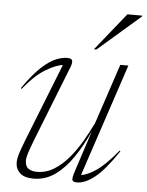

<svg xmlns="http://www.w3.org/2000/svg" viewBox="-53 -775 636 829"><g transform="rotate(5 265.0 -361.0)"><path d="M299.5 -40.5 357 -216.5Q328.5 -153.5 293.8 -102Q259 -50.5 216.8 -20.2Q174.5 10 123.5 10Q83 10 64 -8Q45 -26 45 -53.5Q45 -69.5 51 -89.5Q57 -109.5 74.5 -154.5L207 -489.5Q178.5 -487 133 -459.8Q87.5 -432.5 38.5 -371.5L35 -374.5Q77.5 -436 112 -467.8Q146.5 -499.5 174 -510.8Q201.5 -522 223 -522Q242.5 -522 245.2 -512Q248 -502 239.5 -481L114.5 -164Q97 -119.5 90.5 -98.5Q84 -77.5 84 -66Q84 -40.5 98.2 -30.5Q112.5 -20.5 134.5 -20.5Q176 -20.5 211 -42.8Q246 -65 275 -100.2Q304 -135.5 327 -175.8Q350 -216 367.5 -252L454 -512H489L326.5 -23.5Q352.5 -26 391.2 -52Q430 -78 483.5 -143L487 -140.5Q431.5 -57.5 389.5 -23.8Q347.5 10 311 10Q294 10 291.2 1.2Q288.5 -7.5 299.5 -40.5ZM334.5 -569 465.5 -732H530V-729L345.5 -569Z"/></g></svg>

Font: Newsreader 72pt ExtraLight
Style: Italic
Weight: 275
Italic angle: -17°
Designer: Hugues Gentile
Foundry: Production Type
Version: Version 1.003; ttfautohint (v1.8.3)